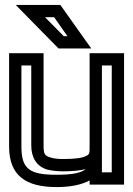

<svg xmlns="http://www.w3.org/2000/svg" viewBox="-20 -725 540 780"><path d="M210 35C265 35 311 26 344 8V25H369H459H484V0V-484V-509H459H369H344V-484V-119C344 -101 341 -96 329 -91C313 -83 284 -79 236 -79C214 -79 199 -81 186 -85C161 -92 157 -99 157 -134V-484V-509H132H42H17V-484V-129C17 -10 87 35 210 35ZM394 -119V-184V-459H434V-25H394V-59V-119ZM210 -15C102 -15 67 -37 67 -129V-459H107V-134C107 -86 128 -49 172 -36C189 -32 211 -29 236 -29C273 -29 305 -32 328 -38C309 -22 272 -15 210 -15ZM323 -567 233 -694 225 -705H213H104H44L86 -662L211 -535L218 -528H229H303H351L323 -567ZM254 -578H239L163 -655H200L254 -578Z"/></svg>

Font: Gamestation DisplayOutline
Style: Regular
Weight: 400
Designer: Jonas Hecksher
Foundry: Jonas Hecksher, Playtypeª, e-types AS
Version: Version 1.003